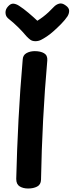

<svg xmlns="http://www.w3.org/2000/svg" viewBox="-20 -1063 416 1100"><path d="M110 -721Q111 -747 131.5 -758.5Q152 -770 179 -770Q212 -770 232.5 -758Q253 -746 251 -717Q236 -549 227 -375.5Q218 -202 215 -33Q214 -5 192.5 6Q171 17 141 17Q113 17 93 5Q73 -7 73 -38Q77 -203 86 -376.5Q95 -550 110 -721ZM288 -1023Q301 -1037 318.5 -1042Q336 -1047 356 -1032Q375 -1019 376 -1003Q377 -987 367 -970Q353 -949 331 -926.5Q309 -904 287 -884.5Q265 -865 248 -854Q230 -842 215 -834.5Q200 -827 183 -827Q165 -827 153.5 -835.5Q142 -844 131 -856Q111 -880 85 -906Q59 -932 25 -959Q12 -971 11.5 -990.5Q11 -1010 26 -1026Q41 -1043 56.5 -1042Q72 -1041 89 -1030Q114 -1014 143 -989.5Q172 -965 194 -944Q210 -954 226.5 -966.5Q243 -979 258.5 -993.5Q274 -1008 288 -1023Z"/></svg>

Font: Playpen Sans SemiBold
Style: Regular
Weight: 600
Designer: Laura Meseguer, Veronika Burian, José Scaglione
Foundry: TypeTogether
Version: Version 1.001